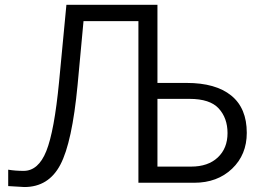

<svg xmlns="http://www.w3.org/2000/svg" viewBox="-20 -751 1077 789"><path d="M13.7 -53.7Q43 -48.8 77.1 -48.8Q137.7 -48.8 170.4 -130.4Q203.1 -211.9 222.7 -414.1L252.9 -731.4H627V-410.2H747.1Q866.2 -410.2 930.2 -358.4Q994.1 -306.6 994.1 -205.1Q994.1 -115.2 933.6 -57.6Q873 0 778.3 0H548.8V-664.1H323.2L298.8 -401.4Q276.4 -166 228 -74.2Q179.7 17.6 80.1 17.6Q76.2 17.6 13.7 13.7ZM627 -66.4H765.6Q835 -66.4 875 -104Q915 -141.6 915 -204.1Q915 -265.6 878.9 -305.2Q842.8 -344.7 758.8 -344.7H627Z"/></svg>

Font: Gothic A1
Style: Regular
Weight: 400
Designer: HanYang I&C Co.,Ltd.
Foundry: HanYang I&C Co.,Ltd.
Version: Version 2.50